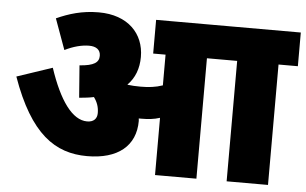

<svg xmlns="http://www.w3.org/2000/svg" viewBox="-47 -702 1232 772"><g transform="rotate(5 569.0 -316.0)"><path d="M520 -211C520 -214 519 -218 519 -221C523 -221 526 -221 530 -221C555 -221 580 -223 604 -231V0H771V-486H893V0H1060V-486H1138V-622H554V-486H604V-362C575 -352 547 -349 515 -349C495 -349 478 -350 463 -352L462 -353C491 -382 506 -421 506 -468C506 -562 440 -632 322 -632C254 -632 201 -615 152 -593L197 -469C231 -486 265 -495 295 -495C323 -495 341 -483 341 -458C341 -432 322 -417 263 -413L273 -283C294 -285 314 -287 332 -291C346 -272 353 -252 353 -228C353 -205 339 -191 313 -191C253 -191 200 -265 157 -394L14 -346C94 -120 196 -52 325 -52C449 -52 520 -110 520 -211Z"/></g></svg>

Font: Noto Sans Devanagari UI SemiCondensed Black
Style: Regular
Weight: 900
Width: 4
Designer: Jelle Bosma - Monotype Design Team
Foundry: Monotype Imaging Inc.
Version: Version 2.004